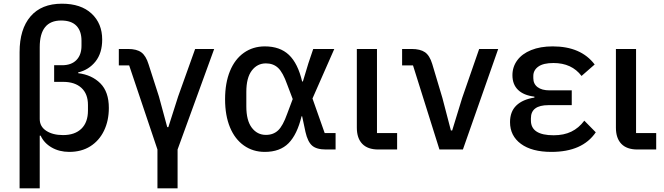

<svg xmlns="http://www.w3.org/2000/svg" viewBox="-20 -809 3594 1039"><path d="M86 -527Q86 -651 145 -720Q204 -789 315 -789Q418 -789 475.5 -735.5Q533 -682 533 -595Q533 -522 497 -476.5Q461 -431 403 -417V-413Q477 -404 523 -358Q569 -312 569 -225Q569 -156 543 -102Q517 -48 469 -17.5Q421 13 355 13Q301 13 259.5 -11Q218 -35 200 -75H195V210H86ZM316 -456Q366 -456 393.5 -484Q421 -512 421 -561V-589Q421 -641 393.5 -669.5Q366 -698 311 -698Q195 -698 195 -554V-165Q195 -124 230.5 -101Q266 -78 321 -78Q385 -78 420.5 -112.5Q456 -147 456 -211V-241Q456 -301 420.5 -333.5Q385 -366 322 -366H273V-456Z M832 0 679 -455H623V-544H673Q720 -544 745 -525.5Q770 -507 784 -461L840 -287L885 -121H891L944 -287L1036 -544H1139L941 0V210H832Z M1744 0Q1693 0 1669 -21Q1645 -42 1633 -95L1615 -180H1612Q1588 -81 1541.5 -34Q1495 13 1413 13Q1349 13 1300 -21.5Q1251 -56 1224.5 -120Q1198 -184 1198 -272Q1198 -360 1224.5 -424.5Q1251 -489 1300 -523.5Q1349 -558 1413 -558Q1495 -558 1543.5 -512Q1592 -466 1615 -368H1619L1649 -467L1675 -544H1789L1671 -276L1737 -89H1796V0ZM1534 -193 1564 -273 1534 -352Q1511 -417 1485 -441.5Q1459 -466 1419 -466Q1372 -466 1342.5 -427Q1313 -388 1313 -312V-233Q1313 -157 1342.5 -118Q1372 -79 1419 -79Q1459 -79 1485 -103.5Q1511 -128 1534 -193Z M2027 0Q1970 0 1940.5 -30.5Q1911 -61 1911 -118V-544H2020V-89H2129V0Z M2485 0H2358L2215 -455H2156V-544H2207Q2254 -544 2279.5 -526.5Q2305 -509 2319 -463L2374 -279L2420 -103H2427L2481 -279L2573 -544H2676Z M3204 -93Q3132 13 2964 13Q2858 13 2799 -30.5Q2740 -74 2740 -148Q2740 -205 2774 -238Q2808 -271 2872 -281V-286Q2814 -293 2783.5 -322.5Q2753 -352 2753 -402Q2753 -447 2779 -482.5Q2805 -518 2854.5 -538Q2904 -558 2971 -558Q3124 -558 3198 -460L3127 -398Q3074 -468 2975 -468Q2920 -468 2893 -448.5Q2866 -429 2866 -398V-386Q2866 -355 2889 -337.5Q2912 -320 2954 -320H3074V-240H2948Q2853 -240 2853 -169V-157Q2853 -77 2976 -77Q3031 -77 3071.5 -96.5Q3112 -116 3142 -156Z M3429 0Q3372 0 3342.5 -30.5Q3313 -61 3313 -118V-544H3422V-89H3531V0Z"/></svg>

Font: IBM Plex Sans JP Medm
Style: Regular
Weight: 500
Designer: Mike Abbink; Paul van der Laan; Pieter van Rosmalen; Wujin Sim; Yejin Wi; Jinhee Kim; Boomi Park; Yona Kim; Kichan Ma
Foundry: Sandoll Inc.
Version: Version 1.002